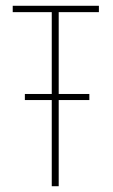

<svg xmlns="http://www.w3.org/2000/svg" viewBox="-20 -644 390 664"><path d="M159 0V-298H66V-319H159V-602H24V-624H322V-602H183V-319H289V-298H183V0Z"/></svg>

Font: Inconsolata ExtraCondensed ExtraLight
Style: Regular
Weight: 200
Width: 2
Monospace: yes
Designer: Raph Levien, Cyreal, Brenton Simpson
Foundry: Raph Levien, Cyreal, Google
Version: Version 3.001; ttfautohint (v1.8.2.53-6de2)